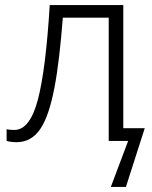

<svg xmlns="http://www.w3.org/2000/svg" viewBox="-20 -552 596 752"><path d="M462.9 -532.2H174.8C164.6 -363.8 148.9 -240.2 128.4 -161.6C107.4 -82.5 76.7 -43 36.1 -43C23.4 -43 13.2 -43.9 5.9 -45.9V0C14.2 2.4 27.8 4.9 44.9 4.9C83.5 4.9 114.7 -12.7 138.2 -47.4C184.6 -116.7 208.5 -258.8 226.1 -482.9H405.8V0H481.9L414.1 180.2H473.1L546.9 -49.8H462.9Z"/></svg>

Font: Noto Reveo Sans
Style: Regular
Weight: 300
Designer: Monotype Design Team
Foundry: Monotype Imaging Inc.
Version: Version 2.007